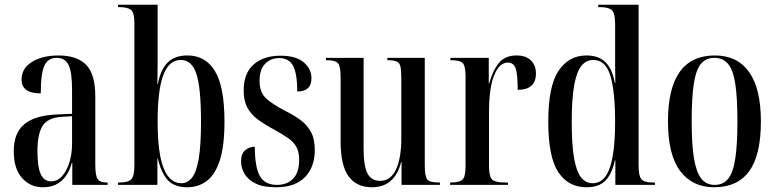

<svg xmlns="http://www.w3.org/2000/svg" viewBox="-20 -780 3271 810"><path d="M161 10Q108 10 73 -29Q38 -68 38 -142Q38 -219 82.5 -256Q127 -293 218 -297L284 -300V-401Q284 -477 269 -506.5Q254 -536 219 -536Q183 -536 167.5 -503.5Q152 -471 152 -386Q71 -386 71 -444Q71 -492 115 -519Q159 -546 227 -546Q304 -546 343 -507Q382 -468 382 -373V-86Q382 -38 392.5 -24Q403 -10 431 -10H434V0H285V-93H283Q254 10 161 10ZM196 -15Q222 -15 241.5 -36.5Q261 -58 272.5 -94Q284 -130 284 -175V-290L241 -287Q182 -284 160 -249.5Q138 -215 138 -143Q138 -75 152 -45Q166 -15 196 -15Z M770 10Q715 10 687.5 -20.5Q660 -51 646 -111H644V0H478V-10H484Q521 -10 534 -24Q547 -38 547 -83V-681Q547 -728 532 -739Q517 -750 483 -750H478V-760H645V-575Q645 -547 645 -510.5Q645 -474 644 -425H646Q657 -486 687 -516Q717 -546 771 -546Q847 -546 887 -480Q927 -414 927 -267Q927 -166 908 -105.5Q889 -45 853.5 -17.5Q818 10 770 10ZM745 -7Q772 -7 790.5 -31Q809 -55 818.5 -111.5Q828 -168 828 -266Q828 -410 808.5 -468.5Q789 -527 743 -527Q693 -527 669 -463.5Q645 -400 645 -267Q645 -133 670.5 -70Q696 -7 745 -7Z M1144 10Q1090 10 1058 -6Q1026 -22 1011.5 -47Q997 -72 997 -99Q997 -132 1014.5 -146.5Q1032 -161 1055 -161Q1055 -76 1076 -38Q1097 0 1148 0Q1191 0 1216.5 -26Q1242 -52 1242 -106Q1242 -139 1230.5 -160Q1219 -181 1196 -197Q1173 -213 1139 -232Q1098 -254 1069 -275Q1040 -296 1024 -325Q1008 -354 1008 -398Q1008 -471 1050 -508Q1092 -545 1163 -545Q1229 -545 1261.5 -517Q1294 -489 1294 -450Q1294 -394 1234 -394Q1234 -469 1216.5 -502Q1199 -535 1158 -535Q1122 -535 1098.5 -511Q1075 -487 1075 -439Q1075 -391 1101.5 -366Q1128 -341 1182 -313Q1218 -295 1246 -275Q1274 -255 1291 -225Q1308 -195 1308 -147Q1308 -75 1266.5 -32.5Q1225 10 1144 10Z M1548 10Q1485 10 1451 -35.5Q1417 -81 1417 -184V-454Q1417 -500 1406 -513Q1395 -526 1358 -526H1355V-536H1514V-152Q1514 -79 1530.5 -48Q1547 -17 1584 -17Q1628 -17 1650.5 -65Q1673 -113 1673 -196V-449Q1673 -482 1669.5 -498.5Q1666 -515 1653.5 -520.5Q1641 -526 1616 -526H1614V-536H1772V-82Q1772 -35 1783 -22.5Q1794 -10 1833 -10H1836V0H1674V-96H1672Q1660 -46 1629.5 -18Q1599 10 1548 10Z M1879 0V-10H1880Q1920 -10 1932 -23Q1944 -36 1944 -80V-457Q1944 -501 1932.5 -513.5Q1921 -526 1882 -526H1880V-536H2042V-428H2044Q2058 -481 2084 -513.5Q2110 -546 2159 -546Q2199 -546 2220 -525Q2241 -504 2241 -470Q2241 -401 2164 -401Q2164 -466 2155.5 -491Q2147 -516 2122 -516Q2087 -516 2065 -463Q2043 -410 2043 -305V-80Q2043 -36 2056 -23Q2069 -10 2112 -10H2123V0Z M2454 10Q2378 10 2335.5 -53.5Q2293 -117 2293 -267Q2293 -417 2336.5 -481.5Q2380 -546 2454 -546Q2505 -546 2534 -518Q2563 -490 2574 -430H2576Q2575 -476 2575 -507.5Q2575 -539 2575 -567V-678Q2575 -727 2560 -738.5Q2545 -750 2511 -750H2504V-760H2674V-83Q2674 -37 2686.5 -23.5Q2699 -10 2734 -10H2743V0H2576V-104H2574Q2562 -47 2534.5 -18.5Q2507 10 2454 10ZM2481 -7Q2530 -7 2552.5 -72Q2575 -137 2575 -265Q2575 -394 2555 -460.5Q2535 -527 2483 -527Q2453 -527 2433 -502.5Q2413 -478 2402.5 -421Q2392 -364 2392 -265Q2392 -168 2402 -112Q2412 -56 2431.5 -31.5Q2451 -7 2481 -7Z M2993 10Q2901 10 2849.5 -58.5Q2798 -127 2798 -268Q2798 -546 2996 -546Q3090 -546 3140 -476.5Q3190 -407 3190 -268Q3190 -125 3140.5 -57.5Q3091 10 2993 10ZM2995 0Q3031 0 3052 -26Q3073 -52 3082 -111Q3091 -170 3091 -268Q3091 -368 3082 -426.5Q3073 -485 3051.5 -510.5Q3030 -536 2994 -536Q2958 -536 2937 -510.5Q2916 -485 2907 -426.5Q2898 -368 2898 -268Q2898 -169 2908 -110.5Q2918 -52 2939 -26Q2960 0 2995 0Z"/></svg>

Font: Noto Serif Display ExtraCondensed Medium
Style: Regular
Weight: 500
Width: 2
Designer: Monotype Design Team
Foundry: Monotype Imaging Inc.
Version: Version 2.009